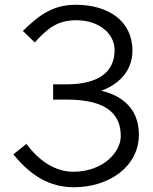

<svg xmlns="http://www.w3.org/2000/svg" viewBox="-20 -774 642 806"><path d="M291 12C434 12 563 -72 563 -209C563 -328 479 -376 405 -393C471 -417 536 -470 536 -561C536 -689 431 -754 298 -754C203 -754 144 -711 76 -644L126 -596C180 -655 220 -689 301 -689C391 -689 461 -637 461 -563C461 -472 394 -420 259 -420H203V-356H260C443 -356 487 -283 487 -202C487 -136 413 -53 288 -53C216 -53 147 -94 91 -170L36 -126C108 -38 186 12 291 12Z"/></svg>

Font: Cheyenne Sans Light
Style: Regular
Weight: 300
Designer: The Public Sans project authors (U.S. Web Design System), Libre Franklin designed by Pablo Impallari and Rodrigo Fuenzal
Foundry: The Cheyenne Sans Project Authors
Version: Version 2.007